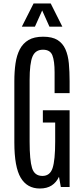

<svg xmlns="http://www.w3.org/2000/svg" viewBox="-20 -1082 488 1111"><path d="M210.4 8.8Q137.2 8.8 100.1 -53.2Q63 -115.2 63 -257.8V-612.3Q63 -668.5 69.8 -715.3Q76.7 -762.2 94.7 -796.9Q112.8 -831.5 145.3 -850.6Q177.7 -869.6 229.5 -869.6Q282.2 -869.6 312.7 -850.6Q343.3 -831.5 358.6 -796.9Q374 -762.2 378.4 -715.1Q382.8 -668 382.8 -611.8V-543H295.9V-664.1Q295.9 -728.5 283.2 -761.5Q270.5 -794.4 228.5 -794.4Q185.1 -794.4 168.2 -755.1Q151.4 -715.8 151.4 -618.7V-261.7Q151.4 -155.3 165.5 -109.6Q179.7 -64 225.6 -64Q269.5 -64 284.4 -109.9Q299.3 -155.8 299.3 -262.7V-373H228V-443.8H382.8V0H332L321.3 -59.1Q306.2 -26.4 278.8 -8.8Q251.5 8.8 210.4 8.8ZM106.4 -927.7 174.3 -1062H273.4L340.8 -927.7H266.1L224.1 -1021.5L182.1 -927.7Z"/></svg>

Font: AntonioLight
Style: Regular
Weight: 300
Designer: Vernon Adams
Foundry: Vernon Adams
Version: Version 1.002